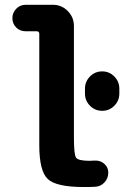

<svg xmlns="http://www.w3.org/2000/svg" viewBox="-20 -750 540 780"><path d="M464.8 -389.6V-370.1Q464.8 -340.8 444.3 -320.3Q423.8 -299.8 395 -299.8Q366.2 -299.8 345.7 -320.3Q325.2 -340.8 325.2 -370.1V-389.6Q325.2 -418.9 345.7 -439.5Q366.2 -460 395 -460Q423.8 -460 444.3 -439.5Q464.8 -418.9 464.8 -389.6ZM365.2 -97.7Q387.7 -98.6 403.8 -84.5Q419.9 -70.3 419.9 -48.8Q419.9 -25.4 404.3 -8.8Q388.7 7.8 366.2 8.8Q351.6 9.8 320.3 9.8Q209 9.8 174.3 -22.5Q139.6 -54.7 139.6 -160.2V-612.3Q139.6 -623 128.9 -623H84Q60.5 -623 45.4 -638.7Q30.3 -654.3 30.3 -676.3Q30.3 -698.2 45.9 -714.4Q61.5 -730.5 84 -730.5H195.3Q230.5 -730.5 255.4 -705.1Q280.3 -679.7 280.3 -644.5V-190.4Q280.3 -122.1 289.1 -109.4Q297.9 -96.7 344.7 -96.7Q347.7 -96.7 354.5 -97.2Q361.3 -97.7 365.2 -97.7Z"/></svg>

Font: Rounded-X Mgen+ 2m bold
Style: Bold
Weight: 700
Designer: [Source Han Sans]
Ryoko NISHIZUKA  (kana & ideographs); Paul D. Hunt (Latin, Greek & Cyrillic); Wenlong ZHANG  (bopomofo
Version: Version 1.059.20150602